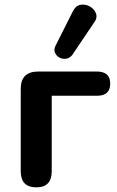

<svg xmlns="http://www.w3.org/2000/svg" viewBox="-20 -796 501 824"><path d="M136 8Q69 8 69 -61V-415Q69 -489 144 -489H396Q453 -489 453 -437Q453 -385 396 -385H202V-61Q202 8 136 8ZM290 -560Q279 -546 263.5 -544Q248 -542 235 -549Q222 -556 216 -570Q210 -584 219 -601L293 -748Q305 -772 326 -775.5Q347 -779 366 -768Q385 -757 392 -738Q399 -719 383 -698Z"/></svg>

Font: Chiron GoRound TC SB
Style: Regular
Weight: 500
Designer: Ryoko NISHIZUKA 西塚涼子 (kana, bopomofo & ideographs); Paul D. Hunt (Latin, Greek & Cyrillic); Sandoll Communications 산돌커뮤니
Foundry: Adobe
Version: Version 1.000;hotconv 1.1.1;makeotfexe 2.6.0